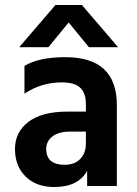

<svg xmlns="http://www.w3.org/2000/svg" viewBox="-20 -745 547 769"><path d="M174 -556H57L202 -725H308L453 -556H336L255 -655ZM197 4Q125 4 82.5 -38Q40 -80 40 -148Q40 -216 94 -257Q148 -298 250 -298H324V-329Q324 -371 302 -393Q280 -415 227 -415Q146 -415 78 -370V-481Q135 -516 242 -516Q448 -516 448 -324V0H329V-61Q294 4 197 4ZM239 -85Q279 -85 301.5 -108.5Q324 -132 324 -170V-218H262Q215 -218 190 -198.5Q165 -179 165 -149Q165 -85 239 -85Z"/></svg>

Font: Hind Jalandhar SemiBold
Style: Regular
Weight: 600
Designer: Namrata Goyal
Foundry: Indian Type Foundry
Version: Version 0.702;PS 1.0;hotconv 1.0.81;makeotf.lib2.5.63406